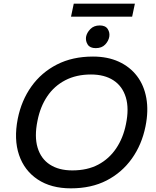

<svg xmlns="http://www.w3.org/2000/svg" viewBox="-20 -1019 854 1049"><path d="M367 10Q259 10 186 -38.5Q113 -87 84 -172.5Q55 -258 77 -370Q97 -470 151.5 -546.5Q206 -623 291 -666.5Q376 -710 488 -710Q568 -710 629 -682Q690 -654 728.5 -603.5Q767 -553 779.5 -483Q792 -413 775 -329Q755 -229 700.5 -152.5Q646 -76 562.5 -33Q479 10 367 10ZM375 -88Q457 -88 516.5 -119.5Q576 -151 614.5 -208Q653 -265 668 -340Q686 -426 667.5 -487Q649 -548 600 -580Q551 -612 477 -612Q397 -612 336.5 -580.5Q276 -549 238 -492.5Q200 -436 185 -360Q167 -273 185.5 -212Q204 -151 253 -119.5Q302 -88 375 -88ZM503 -756Q472 -756 459.5 -775Q447 -794 450 -817Q454 -840 473.5 -860Q493 -880 525 -880Q556 -880 568.5 -860.5Q581 -841 577 -818Q573 -795 554.5 -775.5Q536 -756 503 -756ZM368 -928 383 -999H717L702 -928Z"/></svg>

Font: REM
Style: Italic
Weight: 400
Italic angle: -11°
Designer: Octavio Pardo
Foundry: Ashler Design
Version: Version 1.005;gftools[0.9.28]